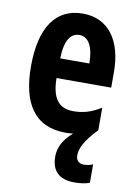

<svg xmlns="http://www.w3.org/2000/svg" viewBox="-88 -613 633 903"><g transform="rotate(10 228.5 -161.5)"><path d="M323 105C323 73 342 31 400 -28V-136C353 -107 315 -96 268 -96C198 -96 165 -140 164 -236H425V-310C425 -460 357 -556 234 -556C104 -556 36 -454 36 -270C36 -97 99 10 250 10C262 10 275 9 286 8C243 45 222 84 222 128C222 194 255 233 332 233C355 233 384 230 404 222V134C395 139 374 143 361 143C338 143 323 130 323 105ZM236 -454C280 -454 304 -407 304 -330H165C167 -418 194 -454 236 -454Z"/></g></svg>

Font: Noto Sans Georgian ExtraCondensed Bold
Style: Regular
Weight: 700
Width: 2
Designer: Monotype Design Team, Akaki Razmadze
Foundry: Google LLC
Version: Version 2.005